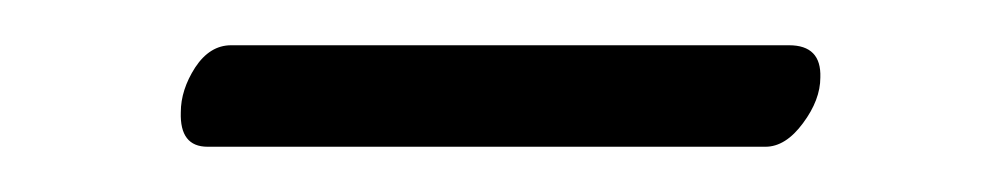

<svg xmlns="http://www.w3.org/2000/svg" viewBox="-20 -593 437 84"><path d="M314.9 -528.8H70.8Q58.6 -528.8 59.1 -543.9Q59.1 -553.7 65.4 -563.5Q71.8 -573.2 81.1 -573.2H325.2Q339.4 -573.2 338.9 -559.1Q338.9 -549.3 331.3 -539.1Q323.7 -528.8 314.9 -528.8Z"/></svg>

Font: Linux Libertine
Style: Regular
Weight: 400
Designer: Philipp H. Poll
Foundry: Philipp H. Poll
Version: Version 5.3.0 ; ttfautohint (v0.9)